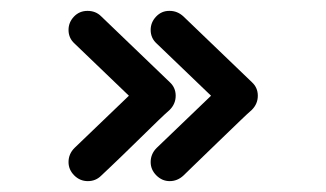

<svg xmlns="http://www.w3.org/2000/svg" viewBox="-20 -468 600 353"><path d="M141 -448Q156 -448 166 -438L292 -317Q303 -307 303 -292Q303 -277 292 -266Q284 -259 271 -246.5Q258 -234 230.5 -207Q203 -180 184.5 -162.5Q166 -145 166 -145Q156 -135 141.5 -135Q127 -135 116.5 -145.5Q106 -156 106 -170Q106 -185 117 -196L217 -292Q117 -388 117 -388Q106 -398 106 -413Q106 -427 116 -437.5Q126 -448 141 -448ZM291 -448Q292 -448 292 -448Q306 -448 317 -438L443 -317Q454 -307 454 -292Q454 -277 443 -266Q435 -259 422 -246.5Q409 -234 381 -207Q353 -180 335 -162.5Q317 -145 317 -145Q306 -135 292 -135Q278 -135 267.5 -145.5Q257 -156 257 -170Q257 -185 268 -196L368 -292Q268 -388 268 -388Q257 -398 257 -413Q257 -427 267 -437.5Q277 -448 291 -448Z"/></svg>

Font: Brass Mono
Style: Regular
Weight: 400
Monospace: yes
Version: Version 1.100; ttfautohint (v1.8.3) -l 8 -r 50 -G 200 -x 14 